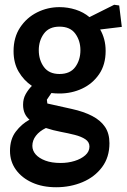

<svg xmlns="http://www.w3.org/2000/svg" viewBox="-20 -517 534 807"><path d="M216 270Q159 270 115.5 250.5Q72 231 47 196.5Q22 162 22 117Q22 68 46.5 36Q71 4 104 -14Q91 -25 84 -40.5Q77 -56 77 -77Q77 -102 88 -121.5Q99 -141 114 -156Q80 -179 58.5 -215.5Q37 -252 37 -302Q37 -360 64.5 -401.5Q92 -443 136 -465Q180 -487 230 -487Q265 -487 298 -476.5Q331 -466 356 -445L460 -497L481 -494L492 -404L401 -393Q412 -374 418 -351.5Q424 -329 424 -303Q424 -245 396.5 -205Q369 -165 325 -144.5Q281 -124 230 -124Q221 -124 212.5 -124.5Q204 -125 196 -126L177 -98L179 -82L282 -59Q332 -48 367.5 -29.5Q403 -11 421.5 16.5Q440 44 440 85Q440 144 409 185.5Q378 227 327 248.5Q276 270 216 270ZM235 168Q266 168 293.5 159.5Q321 151 338.5 135.5Q356 120 356 99Q356 80 339 68.5Q322 57 294.5 50Q267 43 235 37Q203 31 173 21Q146 34 131 53.5Q116 73 116 96Q116 116 130 132Q144 148 170.5 158Q197 168 235 168ZM230 -206Q275 -206 296.5 -235.5Q318 -265 318 -306Q318 -346 296.5 -375.5Q275 -405 230 -405Q186 -405 164.5 -375.5Q143 -346 143 -306Q143 -265 164.5 -235.5Q186 -206 230 -206Z"/></svg>

Font: Kreon Medium
Style: Regular
Weight: 500
Version: Version 2.002